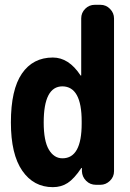

<svg xmlns="http://www.w3.org/2000/svg" viewBox="-20 -770 540 800"><path d="M320.3 -254.9V-264.6Q320.3 -409.2 240.2 -410.2Q162.1 -410.2 162.1 -259.8Q162.1 -182.6 183.6 -146.5Q205.1 -110.4 240.2 -110.4Q320.3 -110.4 320.3 -254.9ZM398.4 -750Q421.9 -750 438.5 -732.9Q455.1 -715.8 455.1 -693.4V-56.6Q455.1 -33.2 438 -16.6Q420.9 0 398.4 0H379.9Q355.5 0 338.9 -16.6Q322.3 -33.2 321.3 -56.6V-69.3Q321.3 -70.3 320.3 -70.3Q318.4 -70.3 318.4 -69.3Q289.1 -25.4 262.2 -7.8Q235.4 9.8 200.2 9.8Q120.1 9.8 72.8 -58.6Q25.4 -127 25.4 -259.8Q25.4 -396.5 71.3 -463.4Q117.2 -530.3 200.2 -530.3Q266.6 -530.3 315.4 -456.1Q315.4 -455.1 317.4 -455.1Q318.4 -455.1 318.4 -456.1V-693.4Q318.4 -716.8 335 -733.4Q351.6 -750 375 -750Z"/></svg>

Font: Rounded Mgen+ 1m bold
Style: Bold
Weight: 700
Designer: [Source Han Sans]
Ryoko NISHIZUKA  (kana & ideographs); Paul D. Hunt (Latin, Greek & Cyrillic); Wenlong ZHANG  (bopomofo
Version: Version 1.059.20150602